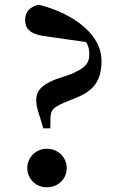

<svg xmlns="http://www.w3.org/2000/svg" viewBox="-20 -782 513 817"><path d="M179 15C228 15 264 -21 264 -67C264 -112 228 -149 179 -149C133 -149 96 -112 96 -67C96 -21 133 15 179 15ZM412 -522C412 -656 254 -736 144 -762C107 -752 87 -733 87 -697C87 -662 107 -637 165 -629L346 -603C356 -588 360 -572 360 -554C361 -511 341 -492 281 -466L218 -445C158 -421 134 -397 134 -355C134 -334 140 -313 152 -277L164 -236H194L195 -286C198 -316 209 -326 255 -346L304 -366C379 -396 412 -439 412 -522Z"/></svg>

Font: Noto Serif CJK HK
Style: Bold
Weight: 700
Designer: Ryoko NISHIZUKA 西塚涼子 (kana & ideographs); Frank Grießhammer (Latin, Greek & Cyrillic); Wenlong ZHANG 张文龙 (bopomofo); San
Foundry: Adobe
Version: Version 2.001;hotconv 1.1.0;makeotfexe 2.6.0